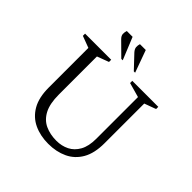

<svg xmlns="http://www.w3.org/2000/svg" viewBox="-220 -1044 1237 1237"><g transform="rotate(45 398.5 -426.0)"><path d="M399 10Q326 10 268.5 -17Q211 -44 178 -101Q145 -158 145 -249V-610L65 -640V-660H303V-640L223 -610V-263Q223 -180 248.5 -131.5Q274 -83 319 -62Q364 -41 422 -41Q470 -41 509 -60.5Q548 -80 571.5 -122Q595 -164 595 -232V-612L495 -640V-660H732V-640L653 -611V-249Q653 -158 620 -101Q587 -44 529.5 -17Q472 10 399 10ZM345 -710 255 -799Q239 -815 238.5 -831Q238 -847 243 -862H296L358 -710ZM459 -710 375 -799Q360 -816 359 -831.5Q358 -847 363 -862H416L471 -710Z"/></g></svg>

Font: Spectral Light
Style: Regular
Weight: 300
Designer: Jean-Baptiste Levee
Foundry: Production Type
Version: Version 2.001